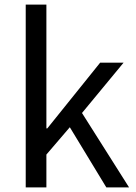

<svg xmlns="http://www.w3.org/2000/svg" viewBox="-20 -816 592 836"><path d="M92 0V-796H182V-257H186L416 -543H518L337 -324L542 0H443L284 -262L182 -143V0Z"/></svg>

Font: Noto Sans KR
Style: Regular
Weight: 400
Designer: Ryoko NISHIZUKA  (kana, bopomofo & ideographs); Paul D. Hunt (Latin, Greek & Cyrillic); Sandoll Communications , Soo-you
Foundry: Adobe
Version: Version 2.004-H2;hotconv 1.0.118;makeotfexe 2.5.65603